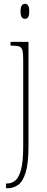

<svg xmlns="http://www.w3.org/2000/svg" viewBox="-20 -758 251 1018"><path d="M112 -658Q103 -658 96 -666Q89 -674 89 -698Q89 -721 96 -729.5Q103 -738 112 -738Q122 -738 128.5 -729.5Q135 -721 135 -698Q135 -674 128.5 -666Q122 -658 112 -658ZM12 240V215H17Q44 215 63 197.5Q82 180 92.5 137.5Q103 95 103 20V-440Q103 -473 99.5 -489Q96 -505 84 -510.5Q72 -516 47 -516H36V-536H131V18Q131 109 116 157Q101 205 76 222.5Q51 240 21 240Z"/></svg>

Font: Noto Serif Georgian ExtraCondensed Thin
Style: Regular
Weight: 100
Width: 2
Designer: Monotype Design Team, Akaki Razmadze
Foundry: Google LLC
Version: Version 2.003; ttfautohint (v1.8.4.7-5d5b)